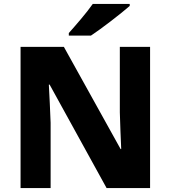

<svg xmlns="http://www.w3.org/2000/svg" viewBox="-20 -951 863 971"><path d="M636 -921V-931H449C418 -886 361 -821 328 -784V-771H440C492 -805 593 -883 636 -921ZM739 0V-714H586V-383C587 -325 591 -254 593 -197H590L303 -714H84V0H236V-330C234 -391 230 -465 227 -523H231L519 0Z"/></svg>

Font: Noto Sans Gurmukhi ExtraBold
Style: Regular
Weight: 800
Designer: Jelle Bosma - Monotype Design Team
Foundry: Monotype Imaging Inc.
Version: Version 2.004